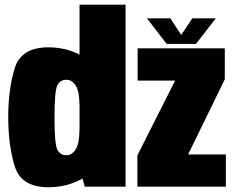

<svg xmlns="http://www.w3.org/2000/svg" viewBox="-20 -805 1015 828"><path d="M345.5 0H521.5V-785H323V-82.5ZM188.5 2.5Q275 2.5 345.2 -40.5Q415.5 -83.5 415.5 -166L322.5 -242.5Q322.5 -186.5 306.5 -161Q290.5 -135.5 266 -135.5Q239 -135.5 227 -160.5Q215 -185.5 215 -299Q215 -411 227 -436Q239 -461 266 -461Q290.5 -461 306.5 -436Q322.5 -411 322.5 -356.5L415.5 -430.5Q415.5 -513.5 345.2 -557.2Q275 -601 188.5 -601Q71 -601 43.2 -510.2Q15.5 -419.5 15.5 -299.5Q15.5 -180 43.2 -88.8Q71 2.5 188.5 2.5ZM572.5 0H954V-139H792V-140.5L949.5 -463V-596.5H573.5V-457.5H735V-457L572.5 -135ZM699 -615.5H825L910.5 -726H809.5L761.5 -654.5L714.5 -726H613.5Z"/></svg>

Font: Anybody Condensed Black
Style: Regular
Weight: 900
Width: 3
Designer: Tyler Finck
Foundry: Etcetera Type Company
Version: Version 1.113;gftools[0.9.25]